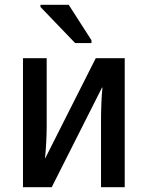

<svg xmlns="http://www.w3.org/2000/svg" viewBox="-20 -782 616 802"><path d="M294 -602H362V-614L267 -762H149V-753ZM76 0H196L406 -416H408C404 -382 402 -323 402 -282V0H501V-539H380L169 -121H168C172 -156 175 -216 175 -253V-539H76Z"/></svg>

Font: Noto Sans SemiCondensed Medium
Style: Regular
Weight: 500
Width: 4
Designer: Monotype Design Team
Foundry: Monotype Imaging Inc.
Version: Version 2.013